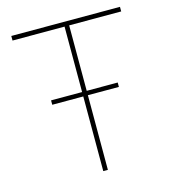

<svg xmlns="http://www.w3.org/2000/svg" viewBox="-109 -816 806 905"><g transform="rotate(-15 294.5 -364.0)"><path d="M29.3 -727.5H559.6V-705.1H305.7V0H283.2V-705.1H29.3ZM131.8 -385.7H457V-364.3H131.8Z"/></g></svg>

Font: Intratopia Thin
Style: Regular
Weight: 100
Designer: Rasmus Andersson
Foundry: rsms
Version: Version 3.000;Glyphs 3.2.3 (3260)